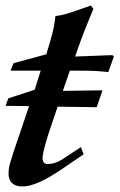

<svg xmlns="http://www.w3.org/2000/svg" viewBox="-20 -656 433 693"><path d="M391 -452 371 -396Q353 -398 330 -399.5Q307 -401 279 -401H232L207 -328L350 -330L329 -269L188 -271L152 -164Q139 -122 134 -93Q131 -64 152 -64Q181 -64 211 -85L272 -125L282 -99L198 -42Q110 17 62 17Q3 17 12 -47Q13 -60 29 -108L85 -273L0 -274L10 -301L105 -332L127 -401H18L29 -428L147 -460Q175 -548 178 -582L180 -598Q196 -600 210 -603.5Q224 -607 239 -612L308 -636L317 -624Q309 -604 297 -575Q285 -546 271 -508L251 -452L386 -457Z"/></svg>

Font: DG Didot
Style: Bold Italic
Weight: 700
Designer: David Gatwood, Takis Katsoulidis, and George D. Matthiopoulos
Foundry: David Gatwood
Version: Version 1.0